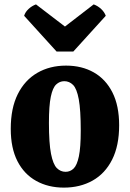

<svg xmlns="http://www.w3.org/2000/svg" viewBox="-20 -842 592 875"><path d="M271 13Q200 13 145 -17.5Q90 -48 59.5 -107.5Q29 -167 29 -255Q29 -349 61 -413Q93 -477 150 -510Q207 -543 281 -543Q353 -543 407.5 -512Q462 -481 492.5 -420.5Q523 -360 523 -271Q523 -178 491 -114.5Q459 -51 402 -19Q345 13 271 13ZM279 -59Q300 -59 315.5 -74Q331 -89 339.5 -129.5Q348 -170 348 -247Q348 -341 339 -389.5Q330 -438 313 -455Q296 -472 273 -472Q252 -472 236 -457Q220 -442 211.5 -401Q203 -360 203 -282Q203 -189 212.5 -141Q222 -93 239 -76Q256 -59 279 -59ZM238 -607 90 -770Q95 -787 110 -801Q125 -815 144 -822L276 -721L407 -822Q426 -815 441 -801Q456 -787 462 -770L314 -607Z"/></svg>

Font: Calistoga
Style: Regular
Weight: 400
Designer: Yvonne Schuttler, Eben Sorkin
Foundry: www.sorkintype.com
Version: Version 1.010; ttfautohint (v1.8.4.7-5d5b)